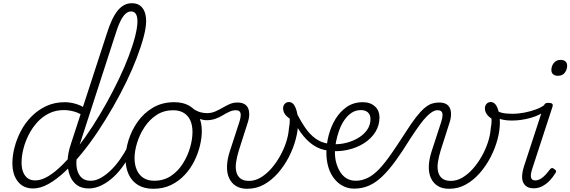

<svg xmlns="http://www.w3.org/2000/svg" viewBox="-20 -1154 3544 1193"><path d="M186 17Q125 17 91 -26Q57 -69 57 -141Q57 -187 70.5 -239Q84 -291 110 -340.5Q136 -390 176 -430.5Q216 -471 267.5 -495Q319 -519 383 -519Q407 -519 432.5 -513.5Q458 -508 482 -497Q506 -486 528 -469L515 -423Q476 -451 442 -460.5Q408 -470 377 -470Q325 -470 283.5 -449Q242 -428 210.5 -393Q179 -358 157.5 -315Q136 -272 125 -227.5Q114 -183 114 -143Q114 -110 123.5 -85.5Q133 -61 151.5 -47Q170 -33 199 -33Q237 -33 280 -59Q323 -85 369.5 -131.5Q416 -178 463.5 -239.5Q511 -301 556.5 -371.5Q602 -442 643.5 -517Q685 -592 720 -665.5Q755 -739 780.5 -806.5Q806 -874 820 -929.5Q834 -985 834 -1022Q834 -1052 824 -1067.5Q814 -1083 794 -1083Q776 -1083 759 -1067.5Q742 -1052 726 -1018Q710 -984 693 -928L474 -252Q459 -204 455.5 -163.5Q452 -123 461 -93.5Q470 -64 490 -47.5Q510 -31 542 -31Q552 -31 555.5 -23.5Q559 -16 557 -7Q555 2 548 9.5Q541 17 531 17Q487 17 458 -4Q429 -25 414 -63.5Q399 -102 400 -152.5Q401 -203 422 -264L643 -943Q674 -1043 711.5 -1088.5Q749 -1134 799 -1134Q829 -1134 848.5 -1120.5Q868 -1107 878 -1082Q888 -1057 888 -1022Q888 -983 872.5 -924.5Q857 -866 830 -795Q803 -724 765.5 -646.5Q728 -569 683 -490.5Q638 -412 588.5 -337.5Q539 -263 486.5 -199Q434 -135 382 -86.5Q330 -38 280.5 -10.5Q231 17 186 17Z M530 17Q520 17 515 9.5Q510 2 512 -7Q514 -16 522.5 -23.5Q531 -31 546 -31Q574 -31 605 -48Q636 -65 666.5 -94Q697 -123 725 -162.5Q753 -202 776 -247Q781 -257 790 -257Q799 -257 805.5 -250Q812 -243 808 -233Q783 -179 752 -133Q721 -87 685 -54Q649 -21 610 -2Q571 17 530 17Z M932 19Q876 19 837.5 -4.5Q799 -28 779.5 -70.5Q760 -113 760 -168Q760 -223 779 -284Q798 -345 836 -398.5Q874 -452 931 -485.5Q988 -519 1063 -519Q1118 -519 1156 -497Q1194 -475 1214 -434.5Q1234 -394 1234 -340Q1234 -298 1222.5 -249.5Q1211 -201 1187.5 -153.5Q1164 -106 1127.5 -67Q1091 -28 1042.5 -4.5Q994 19 932 19ZM938 -31Q998 -31 1042.5 -61Q1087 -91 1116.5 -138Q1146 -185 1161 -237Q1176 -289 1176 -334Q1176 -376 1162.5 -406Q1149 -436 1122 -452.5Q1095 -469 1056 -469Q998 -469 953.5 -440Q909 -411 878.5 -365Q848 -319 832 -267Q816 -215 816 -171Q816 -129 830.5 -97Q845 -65 872 -48Q899 -31 938 -31Z M1263 -407Q1248 -407 1229 -412.5Q1210 -418 1192 -427Q1174 -436 1160 -446Q1152 -453 1150 -461.5Q1148 -470 1151 -477Q1154 -484 1160.5 -486Q1167 -488 1176 -481Q1204 -462 1225.5 -456.5Q1247 -451 1266 -451Q1293 -451 1316.5 -461Q1340 -471 1362 -484Q1384 -497 1406.5 -507Q1429 -517 1454 -517Q1463 -517 1467.5 -510Q1472 -503 1470.5 -493.5Q1469 -484 1462 -476.5Q1455 -469 1445 -469Q1426 -469 1406 -460Q1386 -451 1365 -438Q1344 -425 1318.5 -416Q1293 -407 1263 -407Z M1516 19Q1474 19 1446 1.5Q1418 -16 1403.5 -47.5Q1389 -79 1390.5 -122.5Q1392 -166 1409 -217L1467 -395Q1479 -433 1474.5 -451Q1470 -469 1446 -469Q1435 -469 1430.5 -476.5Q1426 -484 1427 -493.5Q1428 -503 1435.5 -510Q1443 -517 1455 -517Q1480 -517 1496.5 -508.5Q1513 -500 1521 -483Q1529 -466 1528.5 -441Q1528 -416 1517 -385L1464 -219Q1452 -180 1447 -146Q1442 -112 1448.5 -86Q1455 -60 1474 -45Q1493 -30 1527 -30Q1565 -30 1600 -51Q1635 -72 1665 -106Q1695 -140 1719 -182.5Q1743 -225 1757.5 -269Q1772 -313 1775 -354Q1778 -369 1779.5 -385Q1781 -401 1780 -417Q1759 -431 1749 -447Q1739 -463 1739 -481Q1739 -498 1749.5 -509Q1760 -520 1775 -520Q1789 -520 1799.5 -510.5Q1810 -501 1817 -483.5Q1824 -466 1828 -443Q1832 -420 1832 -392Q1832 -343 1817 -287Q1802 -231 1774 -177Q1746 -123 1707 -78.5Q1668 -34 1620.5 -7.5Q1573 19 1516 19Z M2020 -218Q1969 -224 1927 -252Q1885 -280 1849.5 -329.5Q1814 -379 1781 -449Q1776 -461 1783 -469.5Q1790 -478 1800.5 -478Q1811 -478 1816 -466Q1845 -407 1875 -362.5Q1905 -318 1942 -292Q1979 -266 2024 -261Q2034 -260 2038 -253Q2042 -246 2041.5 -237.5Q2041 -229 2035 -223Q2029 -217 2020 -218Z M2025 -261Q2068 -254 2113.5 -262.5Q2159 -271 2197.5 -292Q2236 -313 2259 -344Q2282 -375 2282 -414Q2282 -441 2266 -455.5Q2250 -470 2222 -470Q2211 -470 2206.5 -477Q2202 -484 2204 -494Q2206 -504 2214 -511.5Q2222 -519 2235 -519Q2258 -519 2276.5 -512.5Q2295 -506 2309.5 -493Q2324 -480 2331 -462.5Q2338 -445 2338 -425Q2338 -375 2312.5 -334Q2287 -293 2242.5 -264.5Q2198 -236 2141 -223Q2084 -210 2022 -217Z M2180 18Q2150 18 2123 7Q2096 -4 2074.5 -24.5Q2053 -45 2038 -72.5Q2023 -100 2015.5 -134.5Q2008 -169 2008 -207Q2008 -258 2022 -312.5Q2036 -367 2064 -413.5Q2092 -460 2134.5 -489.5Q2177 -519 2235 -519Q2244 -519 2248 -511.5Q2252 -504 2250 -494Q2248 -484 2241 -477Q2234 -470 2223 -470Q2190 -470 2164.5 -453Q2139 -436 2119.5 -407.5Q2100 -379 2087.5 -344Q2075 -309 2068 -273.5Q2061 -238 2061 -208Q2061 -170 2070.5 -138Q2080 -106 2096.5 -81.5Q2113 -57 2136.5 -44Q2160 -31 2190 -31Q2230 -31 2266.5 -49.5Q2303 -68 2338 -105.5Q2373 -143 2411.5 -198.5Q2450 -254 2497 -327Q2535 -387 2564.5 -425Q2594 -463 2618 -483Q2642 -503 2663 -510Q2684 -517 2706 -517Q2716 -517 2720.5 -510Q2725 -503 2723 -493.5Q2721 -484 2714 -476.5Q2707 -469 2696 -469Q2683 -469 2667.5 -460Q2652 -451 2632 -431Q2612 -411 2587.5 -377.5Q2563 -344 2531 -295Q2481 -214 2438.5 -155.5Q2396 -97 2356 -58.5Q2316 -20 2273.5 -1Q2231 18 2180 18Z M2770 19Q2728 19 2700 1.5Q2672 -16 2657.5 -47.5Q2643 -79 2644.5 -122.5Q2646 -166 2663 -217L2721 -395Q2733 -433 2728.5 -451Q2724 -469 2700 -469Q2689 -469 2684.5 -476.5Q2680 -484 2681 -493.5Q2682 -503 2689.5 -510Q2697 -517 2709 -517Q2734 -517 2750.5 -508.5Q2767 -500 2775 -483Q2783 -466 2782.5 -441Q2782 -416 2771 -385L2718 -219Q2706 -180 2701 -146Q2696 -112 2702.5 -86Q2709 -60 2728 -45Q2747 -30 2781 -30Q2819 -30 2854 -51Q2889 -72 2919 -106Q2949 -140 2973 -182.5Q2997 -225 3011.5 -269Q3026 -313 3029 -354Q3032 -369 3033.5 -385Q3035 -401 3034 -417Q3013 -431 3003 -447Q2993 -463 2993 -481Q2993 -498 3003.5 -509Q3014 -520 3029 -520Q3043 -520 3053.5 -510.5Q3064 -501 3071 -483.5Q3078 -466 3082 -443Q3086 -420 3086 -392Q3086 -343 3071 -287Q3056 -231 3028 -177Q3000 -123 2961 -78.5Q2922 -34 2874.5 -7.5Q2827 19 2770 19Z M3161 -405Q3121 -405 3091 -413.5Q3061 -422 3036 -437Q3029 -443 3028.5 -451Q3028 -459 3032 -465.5Q3036 -472 3043.5 -474.5Q3051 -477 3058 -472Q3075 -459 3099.5 -453Q3124 -447 3163 -447Q3200 -447 3239 -454.5Q3278 -462 3312.5 -475Q3347 -488 3368 -506Q3376 -512 3383 -507.5Q3390 -503 3391.5 -493.5Q3393 -484 3381 -474Q3339 -439 3279 -422Q3219 -405 3161 -405Z M3296 16Q3249 16 3231.5 -19Q3214 -54 3238 -127L3358 -494Q3362 -506 3368 -510.5Q3374 -515 3389 -515Q3405 -515 3411 -509Q3417 -503 3413 -491L3289 -111Q3275 -70 3279.5 -51.5Q3284 -33 3305 -33Q3322 -33 3338.5 -42.5Q3355 -52 3369.5 -68Q3384 -84 3395 -99Q3400 -106 3406.5 -109Q3413 -112 3422 -105Q3434 -98 3435 -91Q3436 -84 3430 -77Q3417 -55 3397 -33.5Q3377 -12 3351.5 2Q3326 16 3296 16ZM3447 -683Q3429 -683 3417.5 -692Q3406 -701 3406 -719Q3406 -743 3421 -762.5Q3436 -782 3464 -782Q3481 -782 3492.5 -773Q3504 -764 3504 -745Q3504 -722 3489.5 -702.5Q3475 -683 3447 -683Z"/></svg>

Font: Playwrite CU ExtraLight
Style: Regular
Weight: 250
Designer: Veronika Burian, José Scaglione
Foundry: TypeTogether
Version: Version 1.002